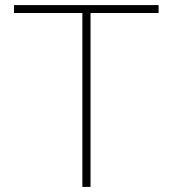

<svg xmlns="http://www.w3.org/2000/svg" viewBox="-20 -733 677 753"><path d="M303 0V-682H35V-713H602V-682H335V0Z"/></svg>

Font: Heraclito Thin
Style: Regular
Weight: 100
Designer: Kostas Bartsokas (font) & Cristiano Sobral (main changes)
Foundry: Kostas Bartsokas (font) & Cristiano Sobral (main changes)
Version: Version 1.00;July 8, 2020;FontCreator 13.0.0.2655 64-bit